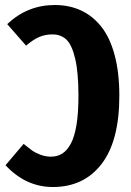

<svg xmlns="http://www.w3.org/2000/svg" viewBox="-20 -730 524 766"><path d="M198.2 -710Q256.8 -710 303.5 -688.2Q350.1 -666.5 384.5 -623Q418.9 -579.6 437.5 -509.8Q456.1 -439.9 456.1 -348.1Q456.1 -168 385.3 -75.9Q314.5 16.1 190.9 16.1Q83 16.1 2 -70.8L74.2 -155.8Q96.2 -138.2 108.4 -129.4Q120.6 -120.6 141.1 -112.8Q161.6 -105 183.1 -105Q209 -105 228.3 -117.2Q247.6 -129.4 262.5 -156.7Q277.3 -184.1 285.2 -231.9Q293 -279.8 293 -348.1Q293 -440.4 280 -495.6Q267.1 -550.8 245.1 -571.8Q223.1 -592.8 189 -592.8Q159.2 -592.8 134.5 -581.5Q109.9 -570.3 84 -547.9L8.8 -633.8Q89.8 -710 198.2 -710Z"/></svg>

Font: Fira Sans Compressed
Style: Bold
Weight: 700
Width: 1
Designer: Carrois Corporate & Edenspiekermann AG
Foundry: Carrois Corporate GbR & Edenspiekermann AG
Version: Version 4.203;PS 004.203;hotconv 1.0.88;makeotf.lib2.5.64775